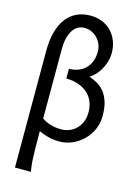

<svg xmlns="http://www.w3.org/2000/svg" viewBox="-148 -870 856 1189"><g transform="rotate(15 279.5 -276.0)"><path d="M161.1 -99.6Q184.6 -83 215.8 -73.2Q247.1 -63.5 285.6 -63.5Q312 -63.5 336.7 -73Q361.3 -82.5 380.4 -101.1Q399.4 -119.6 410.9 -146.7Q422.4 -173.8 422.4 -209Q422.4 -243.2 411.1 -273.2Q399.9 -303.2 376.7 -325.7Q353.5 -348.1 318.4 -361.6Q283.2 -375 235.4 -376V-438Q261.2 -438 287.1 -446Q313 -454.1 334 -471.9Q355 -489.7 367.9 -518.3Q380.9 -546.9 380.9 -588.4Q380.9 -610.4 372.3 -631.8Q363.8 -653.3 348.4 -670.2Q333 -687 311.5 -697.5Q290 -708 263.7 -708Q242.7 -708 223.9 -698.2Q205.1 -688.5 191.2 -668.2Q177.2 -647.9 169.2 -617.2Q161.1 -586.4 161.1 -543.9ZM371.1 -423.8Q401.9 -413.6 427.7 -397.7Q453.6 -381.8 472.4 -356.9Q491.2 -332 502 -295.9Q512.7 -259.8 512.7 -209.5Q512.7 -160.6 493.7 -119.9Q474.6 -79.1 443.8 -49.8Q413.1 -20.5 374.3 -4.2Q335.4 12.2 295.4 12.2Q253.9 12.2 220 2.9Q186 -6.3 161.1 -18.1Q161.1 46.4 161.9 89.1Q162.6 131.8 164.1 160.2Q165.5 188.5 168 206.3Q170.4 224.1 173.3 239.3H70.8V-507.8Q70.8 -579.6 85.9 -632.8Q101.1 -686 128.7 -721.2Q156.2 -756.3 194.8 -773.7Q233.4 -791 280.8 -791Q322.3 -791 356.7 -776.6Q391.1 -762.2 415.3 -736.8Q439.5 -711.4 452.9 -677Q466.3 -642.6 466.3 -603Q466.3 -568.4 456.5 -539.1Q446.8 -509.8 432.6 -486.8Q418.5 -463.9 401.6 -447.8Q384.8 -431.6 371.1 -423.8Z"/></g></svg>

Font: Andika
Style: Regular
Weight: 400
Designer: Victor Gaultney, Annie Olsen, Julie Remington, Don Collingsworth, Eric Hays
Foundry: SIL International
Version: Version 1.001